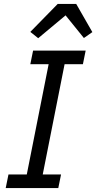

<svg xmlns="http://www.w3.org/2000/svg" viewBox="-20 -955 489 975"><path d="M273 -935 134 -793 174 -761 313 -877 406 -762 449 -792 367 -935ZM276 0 290 -69H197L308 -629H401L415 -698H148L134 -629H227L116 -69H23L9 0Z"/></svg>

Font: LVC Sans
Style: Italic
Weight: 400
Italic angle: -11.31°
Designer: Mike Abbink, Paul van der Laan, Pieter van Rosmalen
Foundry: Bold Monday
Version: Version 3.0